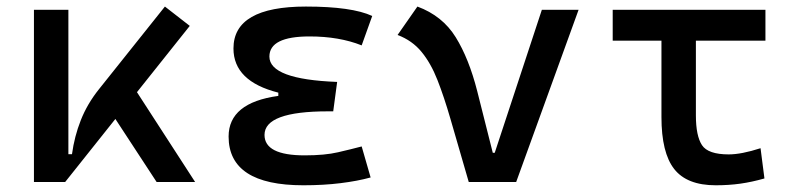

<svg xmlns="http://www.w3.org/2000/svg" viewBox="-20 -547 2384 577"><path d="M82 0V-517.6H185.5V-83.5H196.3Q203.6 -137.2 222.9 -186Q242.2 -234.9 277.3 -278.8L475.6 -527.3L550.3 -469.2L391.6 -270L566.4 0H450.7L326.7 -189.5L175.8 0Z M891.6 9.8Q667 9.8 667 -136.7Q667 -238.3 816.4 -258.8V-268.6Q681.6 -302.7 681.6 -401.4Q681.6 -527.3 899.4 -527.3Q1037.6 -527.3 1098.6 -499L1066.9 -410.6Q999.5 -437.5 910.2 -437.5Q789.6 -437.5 789.6 -377Q789.6 -308.6 993.2 -300.8L981.4 -212.4H965.8Q774.9 -212.4 774.9 -141.6Q774.9 -80.1 895.5 -80.1Q956.1 -80.1 995.8 -89.4Q1035.6 -98.6 1066.9 -106.9L1093.8 -13.7Q1054.7 -2.9 1003.7 3.4Q952.6 9.8 891.6 9.8Z M1388.7 0 1333.5 -190.4Q1314.5 -255.9 1294.7 -306.4Q1274.9 -356.9 1246.8 -391.1Q1218.8 -425.3 1174.8 -441.9L1234.4 -527.3Q1309.6 -499.5 1349.4 -435.3Q1389.2 -371.1 1414.1 -273.4L1460.9 -87.9H1466.8L1608.4 -517.6H1718.8L1531.2 0Z M2130.9 9.8Q2044.4 9.8 2006.1 -39.1Q1967.8 -87.9 1967.8 -195.3V-424.8H1821.3V-517.6H2280.3V-424.8H2071.3V-200.2Q2071.3 -138.7 2089.6 -110.8Q2107.9 -83 2169.9 -83Q2208 -83 2265.6 -101.6L2277.3 -10.7Q2239.7 0 2205.1 4.9Q2170.4 9.8 2130.9 9.8Z"/></svg>

Font: Caskaydia Cove
Style: Regular
Weight: 400
Monospace: yes
Designer: Aaron Bell
Foundry: Saja Typeworks
Version: Version 4.300; ttfautohint (v1.8.3)